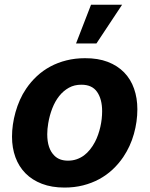

<svg xmlns="http://www.w3.org/2000/svg" viewBox="-20 -806 654 836"><path d="M399.9 -616.8H311.1L376.4 -785.5H511.7ZM260.7 10.7Q205.3 10.7 162.6 -5.7Q120 -22 91.1 -51.3Q62.1 -80.6 47.2 -121.3Q32.3 -161.9 32.3 -210.9Q32.3 -263.1 47.6 -317.8Q55.4 -345.5 66.8 -371.1Q78.1 -396.7 94.1 -420.1Q114.3 -449.9 140.6 -474.4Q166.9 -498.9 199.2 -516.3Q231.5 -533.7 269.4 -543.1Q307.2 -552.6 350.1 -552.6Q406.6 -552.9 449.2 -536.6Q491.8 -520.2 520.6 -490.6Q549.4 -460.9 563.7 -419.9Q578.1 -378.9 578.1 -330.3Q578.1 -276.6 563 -222.7Q547.9 -168.7 516.7 -122.2Q496.4 -92.3 470.2 -67.8Q443.9 -43.3 411.8 -25.9Q379.6 -8.5 341.8 1.1Q304 10.7 260.7 10.7ZM275.9 -106.5Q296.2 -106.5 313.4 -112.4Q330.6 -118.3 345.2 -128.9Q359.7 -139.6 371.8 -154.7Q383.9 -169.7 393.5 -187.9Q401.3 -202.8 407.1 -219.5Q413 -236.2 416.9 -253.4Q420.8 -270.6 422.8 -288Q424.7 -305.4 424.7 -321.7Q424.7 -374.3 402.7 -405.9Q381 -437.1 334.9 -437.1Q304.3 -437.5 280 -424Q255.7 -410.5 237.6 -387.6Q219.5 -364.7 207.6 -334Q195.7 -303.3 190 -269.2Q185.7 -244 185.7 -221.6Q185.7 -158.4 217.3 -127.8Q238.6 -106.5 275.9 -106.5Z"/></svg>

Font: Linik Sans
Style: Bold Italic
Weight: 700
Italic angle: 9°
Designer: Fonts by Rasmus Andersson / Changes by Cristiano Sobral with parts from Marc Monis
Foundry: rsms
Version: Version 3.020; ttfautohint (v1.6)